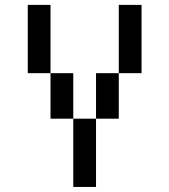

<svg xmlns="http://www.w3.org/2000/svg" viewBox="-20 -565 676 767"><path d="M90.9 -545.5V-272.7H181.8V-545.5ZM454.5 -545.5V-272.7H545.5V-545.5ZM363.6 -272.7V-90.9H454.5V-272.7ZM181.8 -272.7V-90.9H272.7V-272.7ZM272.7 -90.9V181.8H363.6V-90.9Z"/></svg>

Font: Departure Mono
Style: Regular
Weight: 400
Monospace: yes
Designer: Helena Zhang
Version: Version 1.500;Glyphs 3.3.1 (3343)